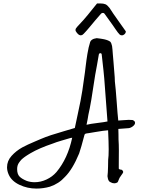

<svg xmlns="http://www.w3.org/2000/svg" viewBox="-20 -1055 818 1105"><path d="M538.6 -1035.2Q538.6 -1035.2 549.3 -1035.2Q549.3 -1035.2 556.6 -1035.2Q575.7 -1035.2 586.7 -1030.5Q597.7 -1025.9 610.8 -1008.8Q627.9 -981.4 662.4 -933.3Q696.8 -885.3 704.1 -874.5Q704.1 -865.2 697 -858.4Q689.9 -851.6 681.2 -851.6Q673.8 -851.6 668.5 -856.4Q658.7 -866.2 645.3 -886.2Q631.8 -906.2 627.9 -911.6Q624 -917 581.5 -976.1Q578.1 -981 571.5 -980.7Q564.9 -980.5 561 -975.6Q549.3 -963.4 529.3 -939.2Q509.3 -915 505.9 -911.1Q503.9 -908.7 497.1 -900.6Q490.2 -892.6 484.9 -886.2Q479.5 -879.9 472.9 -872.6Q466.3 -865.2 461.2 -860.1Q456.1 -855 453.1 -853.5Q447.3 -851.6 444.8 -851.6Q430.2 -851.6 415.5 -876.5Q414.6 -878.4 414.6 -882.3Q414.6 -886.7 416.7 -890.9Q418.9 -895 423.6 -900.1Q428.2 -905.3 429.7 -906.7Q443.4 -920.9 459 -938.5Q474.6 -956.1 485.1 -969Q495.6 -981.9 512.7 -1003.2Q529.8 -1024.4 538.6 -1035.2ZM499 -813.5Q501.5 -820.8 508.5 -825.7Q515.6 -830.6 521 -832Q526.4 -833.5 536.6 -835.4Q539.1 -835 547.4 -834Q555.7 -833 559.1 -832.5Q562.5 -832 569.6 -830.8Q576.7 -829.6 581.1 -828.6Q585.4 -827.6 591.3 -825.9Q597.2 -824.2 602.1 -822Q606.9 -819.8 611.8 -816.9Q615.2 -814.9 617.4 -811.3Q619.6 -807.6 620.6 -804.9Q621.6 -802.2 623 -796.6Q624.5 -791 625 -789.6Q627.4 -773.4 629.4 -742.4Q631.3 -711.4 633.3 -696.8Q633.8 -681.6 637.5 -644Q641.1 -606.4 641.1 -585.9Q646 -546.4 651.4 -470.9Q656.7 -395.5 660.6 -361.3Q675.3 -361.8 692.6 -363.5Q710 -365.2 720.2 -365.2Q733.9 -365.2 742.7 -364.3Q757.3 -358.9 757.3 -348.1Q757.3 -337.9 744.6 -328.1Q731.9 -318.4 719.7 -317.4Q668.5 -314 661.1 -313Q661.6 -301.8 661.9 -280.8Q662.1 -259.8 662.1 -252.9Q664.1 -224.1 664.1 -189Q664.1 -174.8 663.8 -146.5Q663.6 -118.2 663.6 -104V-84Q665.5 -81.5 668.2 -80.3Q670.9 -79.1 675.3 -78.6Q679.7 -78.1 681.6 -77.6Q690.9 -68.4 688.5 -62.5Q686 -56.6 678.5 -46.9Q670.9 -37.1 668.5 -32.2Q666 -28.3 662.8 -19.3Q659.7 -10.3 656.7 -5.9Q648.4 0 638.2 0Q626.5 0 616.2 -6.3Q614.3 -7.3 612.3 -8.5Q610.4 -9.8 609.1 -10.7Q607.9 -11.7 606.7 -13.9Q605.5 -16.1 604.5 -17.3Q603.5 -18.6 602.8 -21.2Q602.1 -23.9 601.6 -25.1Q601.1 -26.4 600.6 -29.5Q600.1 -32.7 599.9 -33.4Q599.6 -34.2 599.1 -37.6Q598.6 -41 598.6 -41.5Q601.1 -60.1 601.8 -95.7Q602.5 -131.3 602.5 -135.3Q605.5 -155.8 605.5 -195.8Q605.5 -233.4 602.1 -305.2Q590.8 -304.7 571.8 -302Q552.7 -299.3 527.1 -294.9Q501.5 -290.5 489.3 -288.6Q487.3 -288.1 480.5 -287.4Q473.6 -286.6 470.2 -284.4Q466.8 -282.2 465.8 -277.3Q446.8 -204.6 435.5 -171.9Q397.5 -80.1 354 -37.1Q319.3 2 267.1 19.5Q228.5 30.3 189.9 30.3Q137.7 30.3 92.3 8.8Q46.9 -12.7 30.3 -49.8Q20.5 -71.3 20.5 -92.3Q20.5 -128.9 46.4 -157.7Q72.3 -186.5 107.9 -206.5Q123 -214.8 141.1 -223.1Q159.2 -231.4 180.7 -240.5Q202.1 -249.5 214.4 -254.9Q242.7 -267.1 273.9 -277.3Q305.2 -287.6 349.1 -300.3Q393.1 -313 410.6 -318.4Q417 -345.7 427.5 -397.9Q438 -450.2 443.4 -474.1Q451.7 -511.7 468.8 -638.7Q469.7 -647 472.9 -672.4Q476.1 -697.8 477.8 -710.4Q479.5 -723.1 482.9 -743.9Q486.3 -764.6 490.2 -781.5Q494.1 -798.3 499 -813.5ZM548.8 -741.2Q544.9 -721.7 538.6 -682.4Q532.2 -643.1 527.8 -623.5Q502.9 -453.1 488.8 -395Q487.8 -389.6 484.4 -368.9Q481 -348.1 478 -336.9Q499.5 -342.3 540.3 -347.2Q581.1 -352.1 598.6 -356Q597.7 -376.5 580.1 -602.1Q578.6 -625 565.4 -741.2Q564.5 -749 557.4 -748.8Q550.3 -748.5 548.8 -741.2ZM373.5 -257.3Q364.3 -254.4 333 -245.4Q301.8 -236.3 285.6 -229.5Q204.6 -202.1 155.8 -173.3Q154.3 -172.4 147 -168Q139.6 -163.6 137.5 -162.1Q135.3 -160.6 128.9 -156.5Q122.6 -152.3 119.9 -150.1Q117.2 -147.9 111.8 -143.8Q106.4 -139.6 103.5 -136.5Q100.6 -133.3 96.9 -128.9Q93.3 -124.5 90.3 -120.1Q78.6 -104.5 78.6 -82Q78.6 -52.7 92.5 -38.8Q106.4 -24.9 134.3 -13.7Q156.2 -6.3 179.2 -6.3Q214.4 -6.3 247.8 -22Q281.2 -37.6 304.7 -64.5Q370.1 -142.6 395.5 -262.2Q388.2 -262.2 373.5 -257.3Z"/></svg>

Font: Avessa
Style: Medium
Weight: 500
Designer: Arman Khorramak
Foundry: Arman Khorramak
Version: Version 1.000; ttfautohint (v1.8.1)